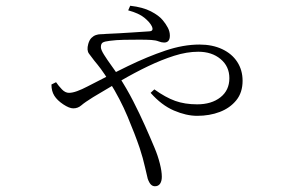

<svg xmlns="http://www.w3.org/2000/svg" viewBox="-20 -582 1040 668"><path d="M519 66Q511 66 505 60Q499 54 494 40Q491 29 484.5 -0.5Q478 -30 466 -67Q450 -114 424 -176Q398 -238 361 -297Q343 -326 331 -342Q319 -358 308 -371Q298 -384 289.5 -395.5Q281 -407 287 -429Q291 -443 298 -450Q305 -457 313.5 -460Q322 -463 331 -463Q340 -463 348 -464Q396 -466 439.5 -469Q483 -472 500 -473Q516 -474 508 -491Q501 -505 482 -520.5Q463 -536 426 -546L433 -562Q477 -557 505 -542.5Q533 -528 546 -512Q557 -499 564 -485.5Q571 -472 571 -458Q571 -446 566 -440Q561 -434 551 -434Q542 -434 532 -438Q522 -442 506 -443Q491 -444 465 -444Q439 -444 411.5 -443.5Q384 -443 362 -440Q344 -438 337.5 -434Q331 -430 331 -418Q331 -409 342 -391.5Q353 -374 367.5 -354Q382 -334 393 -317Q421 -274 443.5 -230Q466 -186 484.5 -144.5Q503 -103 518 -67Q529 -41 536 -13.5Q543 14 543 33Q543 48 537 57Q531 66 519 66ZM666 -179Q628 -179 585 -197.5Q542 -216 504 -259L517 -271Q556 -243 589.5 -231Q623 -219 666 -219Q716 -219 747 -243.5Q778 -268 778 -310Q778 -351 747.5 -376.5Q717 -402 670 -402Q630 -402 586 -388Q542 -374 495 -351.5Q448 -329 400 -301Q352 -273 304 -244Q275 -226 263 -215.5Q251 -205 235 -205Q221 -205 200 -219Q179 -233 169 -249Q164 -257 161.5 -266.5Q159 -276 159 -288L175 -296Q184 -283 195.5 -271Q207 -259 220 -259Q232 -259 248.5 -265Q265 -271 284 -281Q357 -319 425 -352Q493 -385 555.5 -406Q618 -427 674 -427Q719 -427 753 -411Q787 -395 805.5 -366.5Q824 -338 824 -301Q824 -260 802 -233Q780 -206 744.5 -192.5Q709 -179 666 -179Z"/></svg>

Font: Noto Serif HK ExtraLight
Style: Regular
Weight: 200
Designer: Ryoko NISHIZUKA 西塚涼子 (kana & ideographs); Frank Grießhammer (Latin, Greek & Cyrillic); Wenlong ZHANG 张文龙 (bopomofo); San
Foundry: Adobe
Version: Version 2.002-H1;hotconv 1.1.0;makeotfexe 2.6.0